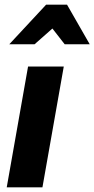

<svg xmlns="http://www.w3.org/2000/svg" viewBox="-20 -808 407 828"><path d="M255 -521H101L9 0H163ZM269 -788H179L20 -617H129L206 -685L259 -617H367Z"/></svg>

Font: Geom Bold
Style: Bold Italic
Weight: 700
Italic angle: -10°
Version: Version 1.102